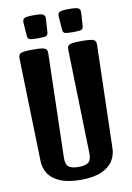

<svg xmlns="http://www.w3.org/2000/svg" viewBox="-109 -1096 803 1168"><g transform="rotate(-10 293.0 -512.0)"><path d="M293.5 5.9Q214.8 5.9 166 -15.1Q117.2 -36.1 94.7 -71.3Q72.3 -106.4 71.3 -148.9L53.7 -784.7Q53.2 -801.8 59.3 -810.3Q65.4 -818.8 84.7 -822Q104 -825.2 142.6 -825.2Q181.2 -825.2 200.4 -822Q219.7 -818.8 225.8 -810.3Q231.9 -801.8 231.4 -784.7L214.8 -144.5Q213.9 -103.5 232.2 -88.6Q250.5 -73.7 293.5 -73.7Q336.9 -73.7 355 -88.6Q373 -103.5 372.1 -144.5L355 -784.7Q354.5 -801.8 360.6 -810.3Q366.7 -818.8 386 -822Q405.3 -825.2 443.8 -825.2Q482.4 -825.2 501.7 -822Q521 -818.8 527.1 -810.3Q533.2 -801.8 532.7 -784.7L515.6 -148.9Q514.6 -106.4 491.9 -71.3Q469.2 -36.1 420.9 -15.1Q372.6 5.9 293.5 5.9ZM402.3 -887.2Q361.3 -887.2 350.6 -892.1Q339.8 -897 338.9 -915L333 -994.6Q331.5 -1015.6 343.8 -1022.9Q356 -1030.3 402.3 -1030.3Q448.7 -1030.3 460.7 -1022.9Q472.7 -1015.6 471.7 -994.6L466.3 -915Q465.3 -897 454.3 -892.1Q443.4 -887.2 402.3 -887.2ZM184.6 -887.2Q143.6 -887.2 132.8 -892.1Q122.1 -897 121.1 -915L115.2 -994.6Q113.8 -1015.6 126 -1022.9Q138.2 -1030.3 184.6 -1030.3Q231 -1030.3 242.9 -1022.9Q254.9 -1015.6 253.9 -994.6L248.5 -915Q247.6 -897 236.6 -892.1Q225.6 -887.2 184.6 -887.2Z"/></g></svg>

Font: Denk One
Style: Regular
Weight: 400
Designer: Irina Smirnova, Eben Sorkin
Foundry: Sorkin Type Co.f
Version: Version 1.004; ttfautohint (v1.8.4.7-5d5b);gftools[0.9.23]